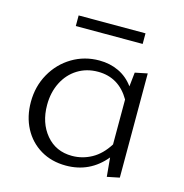

<svg xmlns="http://www.w3.org/2000/svg" viewBox="-89 -647 706 735"><g transform="rotate(15 264.0 -279.5)"><path d="M399 -522H134V-564H399ZM447 -418V-5L398 5L391 -70Q330 4 235 4Q178 4 134.5 -22Q91 -48 67 -93.5Q43 -139 43 -197Q43 -259 71.5 -309.5Q100 -360 148.5 -389Q197 -418 256 -418Q298 -418 333 -401.5Q368 -385 392 -352L398 -408ZM389 -121V-299Q345 -375 262 -375Q217 -375 181.5 -353Q146 -331 126 -291.5Q106 -252 106 -202Q106 -131 145 -84.5Q184 -38 248 -38Q289 -38 325.5 -58Q362 -78 389 -121Z"/></g></svg>

Font: Ysabeau Infant Semilight
Style: Regular
Weight: 300
Designer: Christian Thalmann (Catharsis Fonts)
Version: Version 0.003